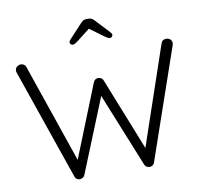

<svg xmlns="http://www.w3.org/2000/svg" viewBox="-93 -992 1153 1093"><g transform="rotate(-10 483.0 -446.0)"><path d="M904 -702.2Q916.5 -702.2 926.2 -694.5Q936 -686.8 936 -671.8Q936 -666.5 933.8 -659.2L712.8 -19.2Q709.8 -10.2 701.8 -5.2Q693.8 -0.2 685.8 0Q676.2 0 668 -4.4Q659.8 -8.8 656 -18.8L478.8 -456.8L487 -455.2L310.2 -18.8Q305.8 -8.8 297.5 -4.4Q289.2 0 279.8 0Q272 -0.2 264.2 -5.2Q256.5 -10.2 253.5 -19.2L32.5 -659.2Q30.2 -666.5 30.2 -671Q30.2 -686 41.2 -694.1Q52.2 -702.2 63.2 -702.2Q72.5 -702.2 80.8 -697.1Q89 -692 92 -682.8L293 -96.5L282.2 -96L455.8 -530Q459.2 -539 466.8 -544.2Q474.2 -549.5 484.2 -549.2Q493.5 -549.5 501.4 -544.2Q509.2 -539 512.5 -530L684.5 -97.5L673.8 -94.2L874.2 -682.8Q877.2 -692 885.2 -697.1Q893.2 -702.2 904 -702.2ZM473 -840.2 490.8 -843.2 402.2 -774Q394.2 -768.5 387.9 -764.8Q381.5 -761 375.2 -761Q368.2 -761 363.4 -766Q358.5 -771 358.5 -776.2Q358.5 -780.5 360.4 -784.2Q362.2 -788 366.8 -792.8L443.2 -875.2Q451 -883.2 458.2 -887.4Q465.5 -891.5 476.5 -891.5H488Q499 -891.5 506.2 -887.4Q513.5 -883.2 521.2 -875.2L597.8 -793.5Q602.2 -788.8 604.1 -785Q606 -781.2 606 -777Q606 -771.8 601.2 -766.8Q596.5 -761.8 589.2 -761.8Q583.8 -761.8 577 -765.5Q570.2 -769.2 562.2 -774.8Z"/></g></svg>

Font: Quicksand Variable Light
Style: Regular
Weight: 300
Designer: Andrew Paglinawan
Foundry: Andrew Paglinawan
Version: Version 3.004